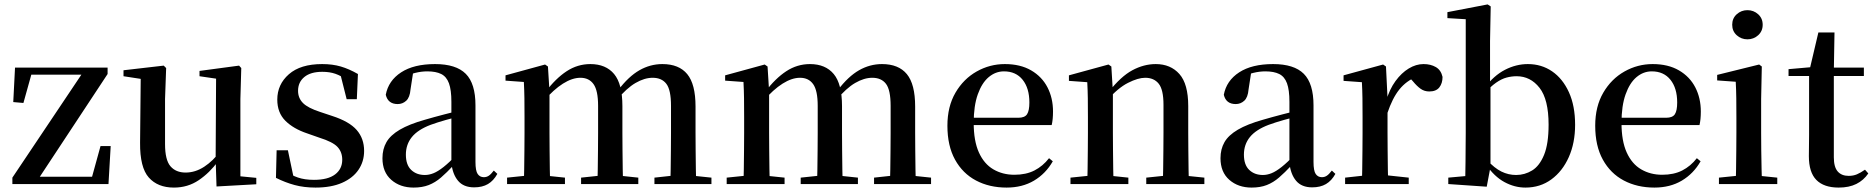

<svg xmlns="http://www.w3.org/2000/svg" viewBox="-20 -833 8483 869"><path d="M36 0V-29L361 -514V-485L353 -495H234H94L127 -514L86 -367L40 -371L48 -527H467V-498L147 -13L152 -52L154 -33H277H420L392 -16L435 -172H481L471 0Z M767 16Q694 16 653.5 -29.5Q613 -75 614 -187L617 -492L643 -472L539 -488V-515L721 -536L732 -525L727 -385V-181Q727 -109 751.5 -80.5Q776 -52 820 -52Q864 -52 904.5 -78.5Q945 -105 977 -149L1006 -103H967Q929 -51 879.5 -17.5Q830 16 767 16ZM960 11 956 -111V-113L958 -477L883 -488V-512L1062 -536L1072 -525L1068 -385V-35L1140 -28V1Z M1408 16Q1356 16 1313.5 4.5Q1271 -7 1229 -28L1232 -153H1283L1311 -20L1268 -24V-60Q1298 -40 1328.5 -29.5Q1359 -19 1401 -19Q1464 -19 1496.5 -43.5Q1529 -68 1529 -110Q1529 -145 1507.5 -168Q1486 -191 1425 -210L1371 -229Q1308 -250 1271.5 -286.5Q1235 -323 1235 -382Q1235 -451 1287.5 -497Q1340 -543 1438 -543Q1485 -543 1522.5 -532Q1560 -521 1600 -498L1595 -384H1549L1517 -511L1554 -500V-469Q1524 -490 1498 -499Q1472 -508 1439 -508Q1386 -508 1357.5 -484.5Q1329 -461 1329 -422Q1329 -389 1351.5 -366.5Q1374 -344 1430 -326L1484 -308Q1561 -283 1594.5 -244.5Q1628 -206 1628 -150Q1628 -102 1602.5 -64.5Q1577 -27 1528 -5.5Q1479 16 1408 16Z M1852 16Q1791 16 1751 -19Q1711 -54 1711 -117Q1711 -158 1729 -189.5Q1747 -221 1789.5 -246Q1832 -271 1903 -291Q1944 -303 1992 -315.5Q2040 -328 2080 -337V-312Q2040 -302 1999.5 -290.5Q1959 -279 1929 -268Q1871 -246 1844 -212.5Q1817 -179 1817 -133Q1817 -87 1841 -64Q1865 -41 1903 -41Q1922 -41 1942 -49Q1962 -57 1988 -77.5Q2014 -98 2049 -135L2062 -84H2032Q2002 -52 1976 -29.5Q1950 -7 1920.5 4.5Q1891 16 1852 16ZM2126 15Q2078 15 2053 -15Q2028 -45 2023 -96V-99V-372Q2023 -426 2012 -456Q2001 -486 1977 -498Q1953 -510 1914 -510Q1887 -510 1859 -503Q1831 -496 1796 -480L1850 -506L1838 -428Q1835 -392 1818.5 -377Q1802 -362 1780 -362Q1736 -362 1726 -404Q1738 -468 1795.5 -505.5Q1853 -543 1949 -543Q2044 -543 2088 -499Q2132 -455 2132 -356V-100Q2132 -60 2142 -45.5Q2152 -31 2170 -31Q2182 -31 2192 -37.5Q2202 -44 2215 -61L2231 -46Q2214 -15 2188.5 0Q2163 15 2126 15Z M2275 0V-29L2382 -40H2432L2537 -29V0ZM2351 0Q2352 -25 2352.5 -66.5Q2353 -108 2353.5 -153Q2354 -198 2354 -232V-302Q2354 -352 2353.5 -388.5Q2353 -425 2351 -462L2268 -468V-492L2447 -541L2460 -532L2467 -420V-417V-232Q2467 -198 2467.5 -153Q2468 -108 2468.5 -66.5Q2469 -25 2470 0ZM2610 0V-29L2714 -40H2765L2869 -29V0ZM2684 0Q2685 -25 2685.5 -66Q2686 -107 2686.5 -152Q2687 -197 2687 -232V-354Q2687 -423 2666.5 -452Q2646 -481 2607 -481Q2570 -481 2528 -454.5Q2486 -428 2441 -376L2434 -417H2449Q2495 -478 2544.5 -510.5Q2594 -543 2652 -543Q2722 -543 2759.5 -498Q2797 -453 2797 -353V-232Q2797 -197 2797.5 -152Q2798 -107 2798.5 -66Q2799 -25 2800 0ZM2942 0V-29L3043 -40H3095L3200 -29V0ZM3014 0Q3015 -25 3015.5 -66Q3016 -107 3016.5 -152Q3017 -197 3017 -232V-354Q3017 -426 2996 -453.5Q2975 -481 2934 -481Q2897 -481 2856.5 -457.5Q2816 -434 2771 -380L2762 -425H2778Q2825 -487 2874 -515Q2923 -543 2978 -543Q3053 -543 3090.5 -497.5Q3128 -452 3128 -351V-232Q3128 -197 3128.5 -152Q3129 -107 3129.5 -66Q3130 -25 3131 0Z M3269 0V-29L3376 -40H3426L3531 -29V0ZM3345 0Q3346 -25 3346.5 -66.5Q3347 -108 3347.5 -153Q3348 -198 3348 -232V-302Q3348 -352 3347.5 -388.5Q3347 -425 3345 -462L3262 -468V-492L3441 -541L3454 -532L3461 -420V-417V-232Q3461 -198 3461.5 -153Q3462 -108 3462.5 -66.5Q3463 -25 3464 0ZM3604 0V-29L3708 -40H3759L3863 -29V0ZM3678 0Q3679 -25 3679.5 -66Q3680 -107 3680.5 -152Q3681 -197 3681 -232V-354Q3681 -423 3660.5 -452Q3640 -481 3601 -481Q3564 -481 3522 -454.5Q3480 -428 3435 -376L3428 -417H3443Q3489 -478 3538.5 -510.5Q3588 -543 3646 -543Q3716 -543 3753.5 -498Q3791 -453 3791 -353V-232Q3791 -197 3791.5 -152Q3792 -107 3792.5 -66Q3793 -25 3794 0ZM3936 0V-29L4037 -40H4089L4194 -29V0ZM4008 0Q4009 -25 4009.5 -66Q4010 -107 4010.5 -152Q4011 -197 4011 -232V-354Q4011 -426 3990 -453.5Q3969 -481 3928 -481Q3891 -481 3850.5 -457.5Q3810 -434 3765 -380L3756 -425H3772Q3819 -487 3868 -515Q3917 -543 3972 -543Q4047 -543 4084.5 -497.5Q4122 -452 4122 -351V-232Q4122 -197 4122.5 -152Q4123 -107 4123.5 -66Q4124 -25 4125 0Z M4536 16Q4458 16 4397.5 -16Q4337 -48 4302.5 -110.5Q4268 -173 4268 -264Q4268 -351 4304.5 -413.5Q4341 -476 4400.5 -509.5Q4460 -543 4528 -543Q4598 -543 4647 -514.5Q4696 -486 4721 -437.5Q4746 -389 4746 -328Q4746 -292 4740 -267H4318V-300H4589Q4618 -300 4628.5 -316Q4639 -332 4639 -369Q4639 -434 4608.5 -472Q4578 -510 4524 -510Q4486 -510 4455 -484Q4424 -458 4405.5 -406Q4387 -354 4387 -277Q4387 -195 4410.5 -143Q4434 -91 4476 -66.5Q4518 -42 4571 -42Q4624 -42 4662 -61.5Q4700 -81 4728 -117L4745 -103Q4713 -47 4660 -15.5Q4607 16 4536 16Z M4825 0V-29L4932 -40H4982L5087 -29V0ZM4901 0Q4902 -25 4902.5 -66.5Q4903 -108 4903.5 -153Q4904 -198 4904 -232V-301Q4904 -352 4903.5 -388.5Q4903 -425 4901 -461L4818 -467V-492L4997 -541L5010 -532L5017 -417V-415V-232Q5017 -198 5017.5 -153Q5018 -108 5018.5 -66.5Q5019 -25 5020 0ZM5168 0V-29L5274 -40H5324L5431 -29V0ZM5243 0Q5244 -25 5244.5 -66Q5245 -107 5245.5 -152Q5246 -197 5246 -232V-359Q5246 -427 5224.5 -454Q5203 -481 5163 -481Q5131 -481 5085.5 -458Q5040 -435 4991 -379L4984 -417H4998Q5053 -487 5105 -515Q5157 -543 5211 -543Q5278 -543 5318 -498Q5358 -453 5358 -353V-232Q5358 -197 5358.5 -152Q5359 -107 5359.5 -66Q5360 -25 5361 0Z M5645 16Q5584 16 5544 -19Q5504 -54 5504 -117Q5504 -158 5522 -189.5Q5540 -221 5582.5 -246Q5625 -271 5696 -291Q5737 -303 5785 -315.5Q5833 -328 5873 -337V-312Q5833 -302 5792.5 -290.5Q5752 -279 5722 -268Q5664 -246 5637 -212.5Q5610 -179 5610 -133Q5610 -87 5634 -64Q5658 -41 5696 -41Q5715 -41 5735 -49Q5755 -57 5781 -77.5Q5807 -98 5842 -135L5855 -84H5825Q5795 -52 5769 -29.5Q5743 -7 5713.5 4.5Q5684 16 5645 16ZM5919 15Q5871 15 5846 -15Q5821 -45 5816 -96V-99V-372Q5816 -426 5805 -456Q5794 -486 5770 -498Q5746 -510 5707 -510Q5680 -510 5652 -503Q5624 -496 5589 -480L5643 -506L5631 -428Q5628 -392 5611.5 -377Q5595 -362 5573 -362Q5529 -362 5519 -404Q5531 -468 5588.5 -505.5Q5646 -543 5742 -543Q5837 -543 5881 -499Q5925 -455 5925 -356V-100Q5925 -60 5935 -45.5Q5945 -31 5963 -31Q5975 -31 5985 -37.5Q5995 -44 6008 -61L6024 -46Q6007 -15 5981.5 0Q5956 15 5919 15Z M6068 0V-29L6177 -41H6244L6356 -29V0ZM6144 0Q6145 -25 6145.5 -66.5Q6146 -108 6146.5 -153Q6147 -198 6147 -232V-301Q6147 -352 6146.5 -388.5Q6146 -425 6144 -461L6061 -467V-492L6240 -541L6253 -532L6260 -390V-389V-232Q6260 -198 6260.5 -153Q6261 -108 6261.5 -66.5Q6262 -25 6263 0ZM6259 -320 6231 -377H6254Q6269 -429 6296 -466Q6323 -503 6356 -523Q6389 -543 6423 -543Q6455 -543 6478.5 -529.5Q6502 -516 6509 -485Q6509 -456 6494.5 -437.5Q6480 -419 6449 -419Q6427 -419 6410 -431Q6393 -443 6375 -465L6352 -490L6392 -486Q6345 -467 6313.5 -428Q6282 -389 6259 -320Z M6535 0V-29L6612 -36Q6613 -65 6613 -100Q6613 -135 6613.5 -170Q6614 -205 6614 -232V-746L6531 -751V-778L6713 -813L6727 -804L6724 -647V-453L6726 -443V-80V-78L6709 12ZM6884 16Q6835 16 6789 -9Q6743 -34 6706 -88H6695L6711 -108Q6744 -72 6775.5 -56.5Q6807 -41 6842 -41Q6881 -41 6914.5 -61.5Q6948 -82 6968.5 -132Q6989 -182 6989 -269Q6989 -383 6948 -435.5Q6907 -488 6844 -488Q6822 -488 6799 -482Q6776 -476 6751 -458.5Q6726 -441 6694 -406L6682 -435H6699Q6741 -491 6791.5 -517Q6842 -543 6895 -543Q6957 -543 7005 -510Q7053 -477 7081 -415.5Q7109 -354 7109 -268Q7109 -186 7080.5 -122Q7052 -58 7001.5 -21Q6951 16 6884 16Z M7468 16Q7390 16 7329.5 -16Q7269 -48 7234.5 -110.5Q7200 -173 7200 -264Q7200 -351 7236.5 -413.5Q7273 -476 7332.5 -509.5Q7392 -543 7460 -543Q7530 -543 7579 -514.5Q7628 -486 7653 -437.5Q7678 -389 7678 -328Q7678 -292 7672 -267H7250V-300H7521Q7550 -300 7560.5 -316Q7571 -332 7571 -369Q7571 -434 7540.5 -472Q7510 -510 7456 -510Q7418 -510 7387 -484Q7356 -458 7337.5 -406Q7319 -354 7319 -277Q7319 -195 7342.5 -143Q7366 -91 7408 -66.5Q7450 -42 7503 -42Q7556 -42 7594 -61.5Q7632 -81 7660 -117L7677 -103Q7645 -47 7592 -15.5Q7539 16 7468 16Z M7760 0V-29L7868 -40H7917L8024 -29V0ZM7836 0Q7837 -25 7837.5 -66.5Q7838 -108 7838.5 -153Q7839 -198 7839 -232V-300Q7839 -350 7838.5 -388.5Q7838 -427 7836 -463L7752 -469V-494L7942 -541L7954 -532L7951 -385V-232Q7951 -198 7951.5 -153Q7952 -108 7953 -66.5Q7954 -25 7955 0ZM7889 -655Q7861 -655 7840.5 -673.5Q7820 -692 7820 -721Q7820 -750 7840.5 -768.5Q7861 -787 7889 -787Q7917 -787 7937.5 -768.5Q7958 -750 7958 -721Q7958 -692 7937.5 -673.5Q7917 -655 7889 -655Z M8224 -489V-527H8416V-489ZM8302 16Q8235 16 8201 -18.5Q8167 -53 8167 -126Q8167 -152 8167.5 -173Q8168 -194 8168 -223V-489H8075V-520L8189 -530L8170 -516L8210 -686H8283L8280 -511V-500V-121Q8280 -77 8297.5 -57Q8315 -37 8347 -37Q8368 -37 8384.5 -44Q8401 -51 8421 -65L8436 -48Q8415 -17 8382 -0.5Q8349 16 8302 16Z"/></svg>

Font: Noto Serif KR SemiBold
Style: Regular
Weight: 600
Designer: Ryoko NISHIZUKA 西塚涼子 (kana & ideographs); Frank Grießhammer (Latin, Greek & Cyrillic); Wenlong ZHANG 张文龙 (bopomofo); San
Foundry: Adobe
Version: Version 2.003-H1;hotconv 1.1.1;makeotfexe 2.6.0